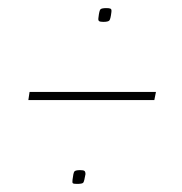

<svg xmlns="http://www.w3.org/2000/svg" viewBox="-20 -526 449 474"><path d="M223 -482Q225 -500 228 -503Q231 -506 243 -506Q250 -506 253 -504.5Q256 -503 255 -496Q253 -479 250 -475.5Q247 -472 235 -472Q227 -472 224.5 -474Q222 -476 223 -482ZM50 -279 53 -299H365L361 -279ZM159 -82Q161 -99 163.5 -102.5Q166 -106 178 -106Q186 -106 188.5 -104Q191 -102 191 -96Q188 -78 185.5 -75Q183 -72 170 -72Q162 -72 160 -73.5Q158 -75 159 -82Z"/></svg>

Font: Georama Thin
Style: Italic
Weight: 100
Italic angle: -9°
Designer: Jean-Baptiste Levee
Foundry: Production Type
Version: Version 1.000